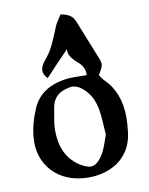

<svg xmlns="http://www.w3.org/2000/svg" viewBox="-89 -875 729 940"><g transform="rotate(-10 275.0 -405.0)"><path d="M411.1 -484.9Q434.1 -521.5 434.1 -536.1Q434.1 -548.8 419.9 -582Q408.2 -612.3 383.8 -672.6Q359.4 -732.9 347.2 -763.2Q338.9 -783.7 322.3 -794.7Q305.7 -805.7 277.8 -810.1Q275.9 -806.6 262.7 -787.1Q249.5 -767.6 245.1 -755.9Q243.7 -752 236.8 -735.4Q230 -718.8 227.8 -713.4Q225.6 -708 219.2 -693.6Q212.9 -679.2 209.5 -672.6Q206.1 -666 199.7 -653.8Q193.4 -641.6 187.7 -633.5Q182.1 -625.5 175 -615.7Q168 -606 160.2 -597.2Q142.1 -574.7 142.1 -554.2Q142.1 -532.7 162.1 -514.2Q165 -517.6 208.7 -564Q252.4 -610.4 278.8 -637.2Q277.3 -619.1 285.2 -604.2Q293 -589.4 304.7 -578.6Q316.4 -567.9 327.9 -556.9Q339.4 -545.9 346.7 -530Q354 -514.2 352.1 -495.1Q341.3 -495.1 321.5 -495.6Q301.8 -496.1 292 -496.1Q272 -496.1 262.2 -495.1Q122.6 -481.4 79.1 -377Q50.8 -310.5 43.9 -249Q42 -224.6 42 -215.8Q42 -168 60.5 -125.7Q79.1 -83.5 115.2 -53.2Q179.2 0 276.9 0Q341.8 0 396.5 -27.1Q451.2 -54.2 481 -109.9Q498.5 -145.5 502.9 -186Q507.8 -227.5 507.8 -258.8Q507.8 -384.3 429.2 -459Q424.8 -462.4 411.1 -484.9ZM394 -192.9Q392.6 -188.5 387.7 -174.3Q382.8 -160.2 379.4 -150.4Q376 -140.6 369.9 -126.2Q363.8 -111.8 356.9 -100.1Q327.1 -50.8 294.9 -50.8Q271.5 -50.8 233.9 -76.2Q152.8 -133.8 152.8 -255.9Q152.8 -272.5 155 -289.8Q157.2 -307.1 161.9 -332Q166.5 -356.9 168 -366.2Q178.7 -434.6 252.9 -449.2Q254.9 -449.7 258.5 -450.4Q262.2 -451.2 265.1 -451.7Q268.1 -452.1 270 -452.1Q310.5 -452.1 350.1 -400.9Q372.1 -372.6 382.8 -321.8Q385.7 -304.7 387.5 -286.9Q389.2 -269 391.1 -237.8Q393.1 -206.5 394 -192.9Z"/></g></svg>

Font: Sonetni venez
Style: Regular
Weight: 400
Designer: Alja Herlah
Foundry: Type Salon
Version: Version 1.000;hotconv 1.0.109;makeotfexe 2.5.65596